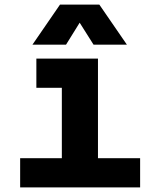

<svg xmlns="http://www.w3.org/2000/svg" viewBox="-20 -809 690 829"><path d="M247 0V-556H403V0ZM67 0V-126H585V0ZM137 -430V-556H325V-430ZM120 -616 239 -789H409L528 -616H384L324 -711L265 -616Z"/></svg>

Font: Azeret Mono
Style: Bold
Weight: 700
Designer: Martin Vácha
Foundry: Displaay
Version: Version 1.002